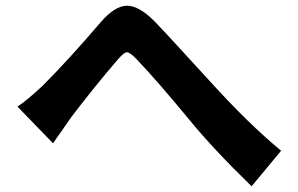

<svg xmlns="http://www.w3.org/2000/svg" viewBox="-20 -671 1040 670"><path d="M41 -299Q72 -319 128 -371Q219 -462 331 -593Q379 -649 421 -651Q463 -653 519 -597Q551 -564 624.5 -483.5Q698 -403 713 -387Q847 -239 961 -145L858 -21Q725 -150 639 -255Q527 -391 456 -465Q433 -489 422.5 -488.5Q412 -488 390 -462Q314 -374 230 -264Q224 -256 165 -171Z"/></svg>

Font: Noto Sans Korean Bold
Style: Bold
Weight: 700
Designer: Ryoko NISHIZUKA  (kana & ideographs); Paul D. Hunt (Latin, Greek & Cyrillic); Wenlong ZHANG  (bopomofo); Sandoll Communi
Foundry: Adobe Systems Incorporated
Version: Version 1.000;PS 1;hotconv 1.0.78;makeotf.lib2.5.61930